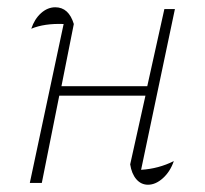

<svg xmlns="http://www.w3.org/2000/svg" viewBox="-20 -503 563 528"><path d="M62 0 155 -437Q102 -439 66 -424Q75 -451 93 -467Q111 -483 132 -483Q169 -483 183 -437L149 -266H385L432 -478H461L368 -36Q416 -39 458 -60Q448 -31 428 -13Q408 5 387 5Q368 5 355 -10Q342 -25 338 -51L380 -240H143L95 0Z"/></svg>

Font: Piazzolla Thin
Style: Italic
Weight: 100
Italic angle: -11.3°
Designer: Juan Pablo del Peral
Foundry: Huerta Tipografica
Version: Version 1.330